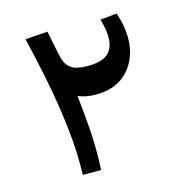

<svg xmlns="http://www.w3.org/2000/svg" viewBox="-83 -589 638 666"><g transform="rotate(-15 236.5 -256.0)"><path d="M134.8 0Q136.2 -68.4 131.3 -126.2Q126.5 -184.1 117.7 -241.7Q108.9 -300.8 95.9 -364Q83 -427.2 64.5 -505.9L144.5 -511.7Q154.8 -461.9 162.1 -424.8Q165.5 -409.2 170.4 -397.9Q175.3 -386.7 183.1 -379.4Q194.3 -368.2 211.4 -364.3Q228.5 -360.4 250 -360.4Q299.8 -360.4 322 -379.9Q344.2 -399.4 344.2 -438.5Q344.2 -465.8 333 -504.4L392.6 -510.3Q409.2 -462.9 409.2 -419.4Q409.2 -349.6 367.9 -303.5Q326.7 -257.3 251.5 -257.3Q215.8 -257.3 187.5 -269Q194.8 -209 199.5 -141.1Q204.1 -73.2 200.2 0Z"/></g></svg>

Font: Markazi Text SemiBold
Style: Regular
Weight: 600
Designer: Borna Izadpanah (Arabic designer), Fiona Ross (Arabic design director) and Florian Runge (Latin designer)
Foundry: Borna Izadpanah and Florian Runge
Version: Version 1.001; ttfautohint (v1.8.3)